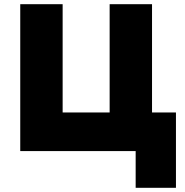

<svg xmlns="http://www.w3.org/2000/svg" viewBox="-20 -720 881 915"><path d="M76.5 0V-700H278.5V-184H502.5V-700H704.5V0ZM626.5 175V0H576.5V-184H818.5V175Z"/></svg>

Font: Geologica Roman Black
Style: Regular
Weight: 900
Designer: Sindre Bremnes, Frode Helland
Foundry: Monokrom Skriftforlag AS
Version: Version 1.010;gftools[0.9.28]